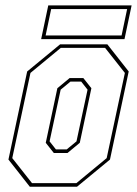

<svg xmlns="http://www.w3.org/2000/svg" viewBox="-20 -708 520 728"><path d="M93 0 12 -103 83 -437 208 -540H387L468 -437L397 -103L272 0ZM101.5 -13.5H269.5L384.5 -108.5L453.5 -431.5L378.5 -526.5H210.5L95.5 -431.5L26.5 -108.5ZM184 -128 153.5 -166.5 197.5 -373.5 244 -412H296L326.5 -373.5L282.5 -166.5L236 -128ZM192 -141.5H233L270 -172L312 -368L288 -398.5H247L210 -368L168 -172ZM136 -559.5 163 -687.5H479L452 -559.5ZM153 -573.5H441L462 -673.5H174Z"/></svg>

Font: Tourney Condensed Thin
Style: Italic
Weight: 100
Width: 3
Italic angle: -12°
Designer: Tyler Finck
Foundry: Etcetera Type Co
Version: Version 1.010; ttfautohint (v1.8.3)